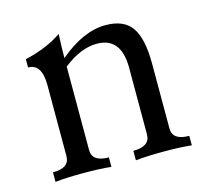

<svg xmlns="http://www.w3.org/2000/svg" viewBox="-79 -582 707 669"><g transform="rotate(-15 274.5 -247.5)"><path d="M534.2 0Q493.7 -4.4 434.6 -4.4Q375.5 -4.4 332.5 0V-34.2Q392.6 -34.2 393.1 -76.7V-317.9Q393.1 -427.7 305.2 -427.7Q247.6 -427.7 184.1 -377.9V-76.7Q184.1 -34.2 244.1 -34.2V0Q203.6 -4.4 144.5 -4.4Q85.4 -4.4 42.5 0V-34.2Q102.5 -34.2 102.5 -76.7V-334.5Q102.1 -409.7 53.2 -409.7V-439.5Q133.3 -458 186.5 -495.1Q184.1 -448.7 184.1 -408.7Q271.5 -482.4 351.6 -482.4Q418 -482.4 446 -441.7Q474.1 -400.9 474.1 -311.5V-76.7Q474.1 -34.2 534.2 -34.2Z"/></g></svg>

Font: Kelvinch
Style: Regular
Weight: 400
Designer: Paul James MIller
Foundry: High-Logic / Made with FontCreator
Version: Version 3.30 September 23, 2016